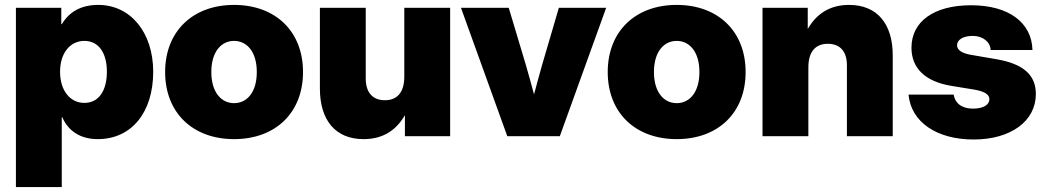

<svg xmlns="http://www.w3.org/2000/svg" viewBox="-20 -547 4199 771"><path d="M43.9 204.1H228V-76.2H230C254.9 -19.5 304.2 11.7 372.6 11.7C507.8 11.7 595.2 -95.2 595.2 -258.8C595.2 -416.5 504.4 -527.3 374.5 -527.3C307.6 -527.3 258.8 -501 228.5 -450.2H226.1V-515.6H43.9ZM318.8 -133.8C261.7 -133.8 221.2 -183.1 221.2 -258.8C221.2 -334 261.7 -382.8 318.8 -382.8C376 -382.8 409.2 -335 409.2 -258.8C409.2 -182.1 376 -133.8 318.8 -133.8Z M919.9 11.7C1085.4 11.7 1196.8 -93.3 1196.8 -257.8C1196.8 -421.9 1085.4 -527.3 919.9 -527.3C754.9 -527.3 643.1 -421.9 643.1 -257.8C643.1 -93.3 754.9 11.7 919.9 11.7ZM919.9 -132.8C868.7 -132.8 828.6 -176.3 828.6 -257.8C828.6 -339.4 868.7 -382.8 919.9 -382.8C971.2 -382.8 1011.2 -339.4 1011.2 -257.8C1011.2 -176.3 971.7 -132.8 919.9 -132.8Z M1439.9 11.7C1519.5 11.7 1571.8 -25.4 1606 -84.5V0H1787.6V-515.6H1603.5V-239.3C1603.5 -175.3 1574.2 -144.5 1525.4 -144.5C1476.6 -144.5 1448.7 -175.8 1448.7 -231V-515.6H1264.6V-190.9C1264.6 -65.4 1326.2 11.7 1439.9 11.7Z M2017.1 0H2228L2414.1 -515.6H2224.1L2157.7 -289.1C2146 -248.5 2135.3 -208 2124.5 -168C2113.8 -208 2102.5 -248.5 2090.8 -289.1L2022.9 -515.6H1831.1Z M2697.3 11.7C2862.8 11.7 2974.1 -93.3 2974.1 -257.8C2974.1 -421.9 2862.8 -527.3 2697.3 -527.3C2532.2 -527.3 2420.4 -421.9 2420.4 -257.8C2420.4 -93.3 2532.2 11.7 2697.3 11.7ZM2697.3 -132.8C2646 -132.8 2606 -176.3 2606 -257.8C2606 -339.4 2646 -382.8 2697.3 -382.8C2748.5 -382.8 2788.6 -339.4 2788.6 -257.8C2788.6 -176.3 2749 -132.8 2697.3 -132.8Z M3226.1 -276.4C3226.1 -340.3 3255.4 -371.1 3304.2 -371.1C3353.5 -371.1 3380.9 -340.3 3380.9 -284.7V0H3564.9V-324.7C3564.9 -450.2 3503.4 -527.3 3389.6 -527.3C3310.1 -527.3 3257.8 -489.7 3223.6 -430.7V-515.6H3042V0H3226.1Z M3889.6 13.2C4039.6 13.2 4139.6 -61 4139.6 -169.4C4139.6 -246.1 4089.4 -290.5 3981.9 -309.1L3874.5 -327.6C3841.8 -334 3823.2 -346.7 3823.2 -365.2C3823.2 -386.7 3846.2 -402.8 3886.7 -402.8C3926.8 -402.8 3957 -378.4 3958 -346.2H4126C4123 -457 4030.3 -525.9 3879.4 -525.9C3729.5 -525.9 3640.1 -460 3640.1 -355.5C3640.1 -272.9 3695.3 -220.2 3797.9 -202.6L3893.1 -187C3933.1 -180.2 3953.1 -167.5 3953.1 -148.9C3953.1 -126 3928.7 -110.8 3886.7 -110.8C3841.8 -110.8 3814.5 -133.3 3809.6 -167H3628.4C3638.2 -57.6 3740.7 13.2 3889.6 13.2Z"/></svg>

Font: Raveo Display Display ExtraBold
Style: Regular
Weight: 800
Designer: Jakub Foglar, Rasmus Andersson (Inter)
Foundry: Jakubfoglar.com
Version: Version 1.100;Glyphs 3.2.3 (3260)